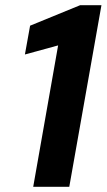

<svg xmlns="http://www.w3.org/2000/svg" viewBox="-20 -720 411 740"><path d="M108 0 204 -545 76 -510 96 -621 289 -700H371L247 0Z"/></svg>

Font: DM Sans 17pt
Style: Bold Italic
Weight: 700
Italic angle: -10°
Version: Version 4.004;gftools[0.9.30]